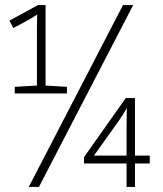

<svg xmlns="http://www.w3.org/2000/svg" viewBox="-20 -734 640 754"><path d="M93 0H133L503 -714H463ZM38 -367H243V-393L159 -398V-714H129L17 -653L32 -624L59 -638C89 -654 105 -663 126 -677C125 -643 125 -602 125 -565V-398L38 -393ZM477 0H510V-92H568V-123H510V-349H474L310 -117V-92H477ZM349 -123 446 -259C460 -279 467 -290 478 -310C478 -284 477 -262 477 -231V-123Z"/></svg>

Font: Noto Sans Mono ExtraLight
Style: Regular
Weight: 200
Designer: Monotype Design Team
Foundry: Monotype Imaging Inc.
Version: Version 2.014